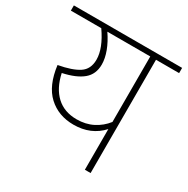

<svg xmlns="http://www.w3.org/2000/svg" viewBox="-163 -819 935 957"><g transform="rotate(30 304.5 -341.0)"><path d="M616 -652H483V0H450V-234Q388 -166 288 -166Q201 -166 143 -219.5Q85 -273 71 -384Q148 -398 187 -423.5Q226 -449 226 -504Q226 -569 168 -652H-7V-682H616ZM450 -652H203Q231 -611 246 -571Q261 -531 261 -496Q261 -440 222.5 -408Q184 -376 109 -360Q126 -281 171.5 -239Q217 -197 288 -197Q340 -197 381 -218Q422 -239 450 -275Z"/></g></svg>

Font: FiraGO UltraLight
Style: Regular
Weight: 200
Designer: bBox Type
Foundry: bBox Type GmbH
Version: Version 1.001